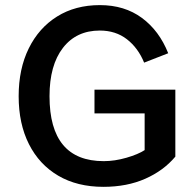

<svg xmlns="http://www.w3.org/2000/svg" viewBox="-20 -722 758 748"><path d="M348.1 -372.6H663.1V-111.8Q617.2 -57.1 545.9 -25.6Q474.6 5.9 382.8 5.9Q280.8 5.9 206.8 -37.6Q132.8 -81.1 92.8 -160.4Q52.7 -239.7 52.7 -347.2Q52.7 -453.6 92 -533.4Q131.3 -613.3 202.4 -657.7Q273.4 -702.1 369.1 -702.1Q465.3 -702.1 533 -652.1Q600.6 -602.1 635.3 -514.6L541.5 -478Q518.1 -535.2 474.4 -569.1Q430.7 -603 368.7 -603Q277.3 -603 225.1 -535.4Q172.9 -467.8 172.9 -347.2Q172.9 -94.2 384.3 -94.2Q426.8 -94.2 472.4 -107.4Q518.1 -120.6 543.5 -137.2V-280.3H348.1Z"/></svg>

Font: Estedad-FD SemiBold
Style: Regular
Weight: 600
Designer: Amin Abedi
Version: Version 7.3